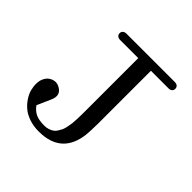

<svg xmlns="http://www.w3.org/2000/svg" viewBox="-184 -899 1068 1068"><g transform="rotate(45 350.0 -365.0)"><path d="M466.8 -263.2Q465.8 -196.3 462.9 -173.3Q443.4 -14.2 291.5 -1Q277.8 0 263.2 0Q222.7 0 188.5 -11.7Q154.3 -23.4 132.1 -42.2Q109.9 -61 94 -85Q78.1 -108.9 71.8 -133.5Q65.4 -158.2 66.2 -180.7Q66.9 -203.1 75.2 -220.2Q87.4 -246.6 112.3 -256.6Q137.2 -266.6 159.2 -256.8Q214.8 -232.4 187 -173.8L151.9 -94.2Q170.9 -67.9 195.8 -56.4Q220.7 -44.9 263.2 -44.9Q280.3 -44.9 294.2 -49.6Q308.1 -54.2 318.4 -61Q328.6 -67.9 336.4 -80.3Q344.2 -92.8 349.4 -103.5Q354.5 -114.3 358.2 -132.6Q361.8 -150.9 363.5 -163.1Q365.2 -175.3 366 -196.8Q366.7 -218.3 366.9 -229.7Q367.2 -241.2 367.2 -263.2V-680.2H225.1Q211.4 -680.2 203.6 -687Q195.8 -693.8 195.8 -705.1Q195.8 -716.3 203.6 -723.1Q211.4 -730 225.1 -730H605Q618.7 -730 626.2 -723.1Q633.8 -716.3 633.8 -705.1Q633.8 -693.8 626.2 -687Q618.7 -680.2 605 -680.2H466.8Z"/></g></svg>

Font: Director
Style: Regular
Weight: 400
Designer: Ange Degheest & May Jolivet & Justine Herbel
Foundry: Velvetyne Type Foundry
Version: Version 1.000;FEAKit 1.0